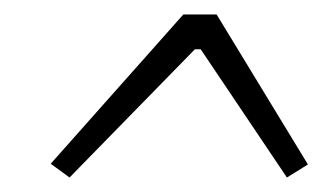

<svg xmlns="http://www.w3.org/2000/svg" viewBox="-20 -612 454 265"><path d="M279 -592 405 -385 376 -367 257 -544H249L76 -367L50 -386L233 -592Z"/></svg>

Font: Exo 2 Light
Style: Italic
Weight: 300
Italic angle: -8°
Designer: Natanael Gama
Foundry: Natanael Gama
Version: Version 2.010